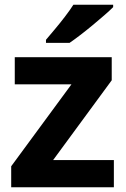

<svg xmlns="http://www.w3.org/2000/svg" viewBox="-20 -786 528 806"><path d="M458 0H27V-88L280 -432H42V-546H449V-449L203 -114H458ZM455 -756Q441 -742 418 -722Q395 -702 368.5 -680Q342 -658 316.5 -638.5Q291 -619 272 -606H173V-619Q189 -638 210.5 -663.5Q232 -689 253 -716.5Q274 -744 288 -766H455Z"/></svg>

Font: Noto Sans Balinese
Style: Regular
Weight: 400
Designer: Aditya Bayu, David Williams
Foundry: David Williams
Version: Version 2.003